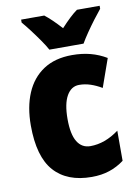

<svg xmlns="http://www.w3.org/2000/svg" viewBox="-87 -824 639 891"><g transform="rotate(-10 232.5 -378.0)"><path d="M273 10Q157 10 96 -58.5Q35 -127 35 -274Q35 -361 62.5 -426Q90 -491 144.5 -527Q199 -563 280 -563Q327 -563 366.5 -552.5Q406 -542 441 -521L394 -388Q367 -404 341 -412.5Q315 -421 288 -421Q251 -421 229.5 -383.5Q208 -346 208 -274Q208 -202 229.5 -167Q251 -132 291 -132Q360 -132 426 -181V-39Q394 -15 356.5 -2.5Q319 10 273 10ZM181 -606Q171 -625 151.5 -653Q132 -681 111.5 -708Q91 -735 76 -752V-766H185Q203 -752 221 -734.5Q239 -717 261 -693Q283 -717 302 -735Q321 -753 339 -766H446V-752Q431 -734 411 -707.5Q391 -681 372.5 -654Q354 -627 342 -606Z"/></g></svg>

Font: Noto Sans Kannada Condensed Black
Style: Regular
Weight: 900
Width: 3
Designer: Jelle Bosma - Monotype Design Team
Foundry: Monotype Imaging Inc.
Version: Version 2.005; ttfautohint (v1.8.4.7-5d5b)